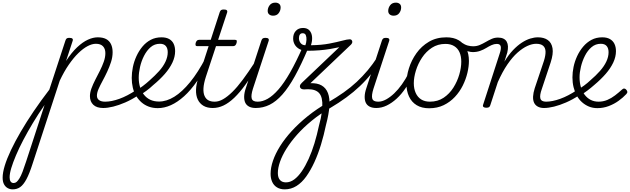

<svg xmlns="http://www.w3.org/2000/svg" viewBox="-285 -802 4777 1456"><path d="M-189 634Q-209 634 -226.5 624.5Q-244 615 -254.5 595.5Q-265 576 -265 545Q-265 507 -249 454.5Q-233 402 -202 336.5Q-171 271 -127.5 196.5Q-84 122 -29 41Q26 -40 89 -122L211 -494Q215 -506 221 -510.5Q227 -515 240 -515Q257 -515 263.5 -509.5Q270 -504 266 -492L216 -340Q258 -404 300 -443.5Q342 -483 381.5 -501Q421 -519 456 -519Q495 -519 519.5 -506Q544 -493 556.5 -467.5Q569 -442 569 -406Q569 -369 557 -332Q545 -295 528 -258.5Q511 -222 493 -189Q475 -156 462.5 -127.5Q450 -99 450 -76Q450 -55 466 -43Q482 -31 512 -31Q521 -31 525 -23.5Q529 -16 527.5 -7Q526 2 518.5 9.5Q511 17 498 17Q448 17 422.5 -7.5Q397 -32 397 -73Q397 -100 408.5 -131.5Q420 -163 437.5 -197Q455 -231 472.5 -265.5Q490 -300 502 -334Q514 -368 514 -399Q514 -432 496 -451Q478 -470 442 -470Q413 -470 379 -452Q345 -434 309 -399Q273 -364 237 -312Q201 -260 168 -190L-39 443Q-62 515 -84.5 557Q-107 599 -131.5 616.5Q-156 634 -189 634ZM-182 586Q-169 586 -159 577.5Q-149 569 -137.5 550.5Q-126 532 -114 500.5Q-102 469 -87 423L53 -6Q5 63 -35.5 130.5Q-76 198 -108.5 260Q-141 322 -164 376.5Q-187 431 -199.5 472.5Q-212 514 -212 543Q-212 564 -204 575Q-196 586 -182 586Z M497 17Q484 17 480 9.5Q476 2 479.5 -7Q483 -16 491.5 -23.5Q500 -31 513 -31Q560 -31 620 -52.5Q680 -74 746 -118Q753 -122 759.5 -119Q766 -116 770 -108.5Q774 -101 773 -93Q772 -85 765 -80Q713 -46 664.5 -25Q616 -4 573.5 6.5Q531 17 497 17Z M744 -113Q772 -130 798.5 -150Q825 -170 849 -192Q890 -228 921.5 -263Q953 -298 970 -334.5Q987 -371 987 -406Q987 -436 972.5 -453Q958 -470 928 -470Q917 -470 912.5 -477Q908 -484 909 -494Q910 -504 918 -511.5Q926 -519 939 -519Q975 -519 998 -506Q1021 -493 1032 -469.5Q1043 -446 1043 -414Q1043 -371 1022.5 -327.5Q1002 -284 965 -241.5Q928 -199 877 -157Q852 -133 823 -112Q794 -91 764 -73Z M911 18Q874 18 843 6.5Q812 -5 788.5 -25.5Q765 -46 747.5 -74.5Q730 -103 722 -138Q714 -173 714 -211Q714 -250 722.5 -292.5Q731 -335 749.5 -375.5Q768 -416 795 -448.5Q822 -481 858 -500Q894 -519 940 -519Q949 -519 953 -511.5Q957 -504 955 -494Q953 -484 946 -477Q939 -470 928 -470Q887 -470 857.5 -444.5Q828 -419 807.5 -379Q787 -339 777 -294.5Q767 -250 767 -213Q767 -174 777 -141.5Q787 -109 806.5 -84Q826 -59 854.5 -45.5Q883 -32 921 -32Q978 -32 1037 -68.5Q1096 -105 1156.5 -179Q1217 -253 1276 -366Q1279 -373 1287.5 -372.5Q1296 -372 1302 -366Q1308 -360 1303 -349Q1257 -255 1209 -186Q1161 -117 1111 -72Q1061 -27 1011 -4.5Q961 18 911 18Z M1329 17Q1286 17 1257.5 0Q1229 -17 1214.5 -48Q1200 -79 1201.5 -122Q1203 -165 1221 -218L1297 -452H1210Q1201 -452 1198.5 -458.5Q1196 -465 1199 -477Q1203 -489 1209 -494.5Q1215 -500 1225 -500H1313L1381 -709Q1385 -721 1391.5 -725.5Q1398 -730 1412 -730Q1429 -730 1435 -724Q1441 -718 1437 -706L1369 -500H1497Q1508 -500 1510 -494Q1512 -488 1509 -476Q1505 -463 1498.5 -457.5Q1492 -452 1482 -452H1353L1276 -219Q1260 -169 1258 -133.5Q1256 -98 1266 -75Q1276 -52 1295 -41.5Q1314 -31 1342 -31Q1352 -31 1356.5 -23.5Q1361 -16 1360 -7Q1359 2 1351.5 9.5Q1344 17 1329 17Z M1328 17Q1318 17 1313 9.5Q1308 2 1310 -7Q1312 -16 1320.5 -23.5Q1329 -31 1344 -31Q1374 -31 1406.5 -49.5Q1439 -68 1476.5 -104.5Q1514 -141 1556 -197.5Q1598 -254 1648 -331Q1654 -341 1663 -339.5Q1672 -338 1677 -330.5Q1682 -323 1677 -312Q1623 -225 1578 -162.5Q1533 -100 1491.5 -60.5Q1450 -21 1410 -2Q1370 17 1328 17Z M1655 17Q1624 17 1604 6.5Q1584 -4 1575 -23Q1566 -42 1566.5 -70Q1567 -98 1579 -133L1697 -494Q1701 -506 1707.5 -510.5Q1714 -515 1728 -515Q1744 -515 1750 -509Q1756 -503 1752 -491L1633 -129Q1617 -78 1624 -54.5Q1631 -31 1668 -31Q1679 -31 1683.5 -23.5Q1688 -16 1686.5 -7Q1685 2 1677 9.5Q1669 17 1655 17ZM1786 -683Q1768 -683 1756.5 -692.5Q1745 -702 1745 -719Q1745 -743 1760 -762.5Q1775 -782 1803 -782Q1820 -782 1831.5 -773Q1843 -764 1843 -745Q1843 -722 1828.5 -702.5Q1814 -683 1786 -683Z M1654 17Q1642 17 1638 9.5Q1634 2 1637 -7Q1640 -16 1648.5 -23.5Q1657 -31 1670 -31Q1706 -31 1745 -53Q1784 -75 1826.5 -123.5Q1869 -172 1915 -252.5Q1961 -333 2013 -451Q2015 -457 2022 -458.5Q2029 -460 2038 -458Q2047 -456 2051.5 -450.5Q2056 -445 2052 -436Q2000 -313 1952 -226Q1904 -139 1856.5 -85.5Q1809 -32 1759.5 -7.5Q1710 17 1654 17Z M1874 634Q1840 634 1815.5 619Q1791 604 1779 577Q1767 550 1767 516Q1767 503 1775 495.5Q1783 488 1794 487Q1805 486 1813.5 492Q1822 498 1822 510Q1822 545 1838 563Q1854 581 1883 581Q1916 581 1946 559Q1976 537 2003.5 497Q2031 457 2055.5 403Q2080 349 2099.5 285Q2119 221 2134 150Q2150 93 2155.5 49Q2161 5 2159 -26Q2157 -57 2147.5 -77Q2138 -97 2120.5 -108.5Q2103 -120 2078 -123.5Q2053 -127 2020 -124Q2005 -124 1996.5 -131.5Q1988 -139 1989.5 -150.5Q1991 -162 2004 -174L2288 -444Q2257 -437 2218.5 -430.5Q2180 -424 2136 -420.5Q2092 -417 2043 -417Q2009 -417 1985.5 -430Q1962 -443 1950 -464Q1938 -485 1938 -510Q1938 -546 1958.5 -568Q1979 -590 2013 -590Q2045 -590 2062 -571Q2079 -552 2081.5 -522Q2084 -492 2073 -459Q2153 -460 2212.5 -471.5Q2272 -483 2310.5 -493.5Q2349 -504 2367 -504Q2381 -504 2385.5 -491Q2390 -478 2377 -464L2069 -171Q2121 -173 2154 -154Q2187 -135 2202 -96Q2217 -57 2213 3Q2209 63 2187 146Q2171 223 2149 295Q2127 367 2099 428Q2071 489 2037.5 536Q2004 583 1963 608.5Q1922 634 1874 634ZM2031 -459Q2038 -479 2039 -500Q2040 -521 2034 -535.5Q2028 -550 2010 -550Q1996 -550 1989 -540Q1982 -530 1982 -513Q1982 -491 1995 -475Q2008 -459 2031 -459Z M1822 510Q1822 522 1813.5 529.5Q1805 537 1794 538Q1783 539 1775 534Q1767 529 1767 516Q1767 470 1785 417Q1803 364 1838.5 307Q1874 250 1927 192Q1980 134 2049 78.5Q2118 23 2202 -25Q2267 -63 2321 -101Q2375 -139 2420 -181Q2465 -223 2503.5 -269Q2542 -315 2577 -369Q2584 -379 2592.5 -378Q2601 -377 2606 -370Q2611 -363 2605 -353Q2571 -294 2531.5 -244Q2492 -194 2444.5 -149Q2397 -104 2341 -63Q2285 -22 2219 17Q2143 61 2079.5 113Q2016 165 1968.5 218.5Q1921 272 1888 324.5Q1855 377 1838.5 424.5Q1822 472 1822 510Z M2569 17Q2538 17 2518 6.5Q2498 -4 2489 -23Q2480 -42 2480.5 -70Q2481 -98 2493 -133L2611 -494Q2615 -506 2621.5 -510.5Q2628 -515 2642 -515Q2658 -515 2664 -509Q2670 -503 2666 -491L2547 -129Q2531 -78 2538 -54.5Q2545 -31 2582 -31Q2593 -31 2597.5 -23.5Q2602 -16 2600.5 -7Q2599 2 2591 9.5Q2583 17 2569 17ZM2700 -683Q2682 -683 2670.5 -692.5Q2659 -702 2659 -719Q2659 -743 2674 -762.5Q2689 -782 2717 -782Q2734 -782 2745.5 -773Q2757 -764 2757 -745Q2757 -722 2742.5 -702.5Q2728 -683 2700 -683Z M2568 17Q2558 17 2553 9.5Q2548 2 2550 -7Q2552 -16 2560.5 -23.5Q2569 -31 2584 -31Q2612 -31 2643 -48Q2674 -65 2704.5 -94Q2735 -123 2763 -162.5Q2791 -202 2814 -247Q2819 -257 2828 -257Q2837 -257 2843.5 -250Q2850 -243 2846 -233Q2821 -179 2790 -133Q2759 -87 2723 -54Q2687 -21 2648 -2Q2609 17 2568 17Z M2969 19Q2913 19 2874.5 -4.5Q2836 -28 2816.5 -70.5Q2797 -113 2797 -168Q2797 -223 2816 -284Q2835 -345 2873 -398.5Q2911 -452 2968 -485.5Q3025 -519 3100 -519Q3155 -519 3193 -497Q3231 -475 3251 -434.5Q3271 -394 3271 -340Q3271 -298 3259.5 -249.5Q3248 -201 3224.5 -153.5Q3201 -106 3164.5 -67Q3128 -28 3079.5 -4.5Q3031 19 2969 19ZM2975 -31Q3035 -31 3079.5 -61Q3124 -91 3153.5 -138Q3183 -185 3198 -237Q3213 -289 3213 -334Q3213 -376 3199.5 -406Q3186 -436 3159 -452.5Q3132 -469 3093 -469Q3035 -469 2990.5 -440Q2946 -411 2915.5 -365Q2885 -319 2869 -267Q2853 -215 2853 -171Q2853 -129 2867.5 -97Q2882 -65 2909 -48Q2936 -31 2975 -31Z M3300 -407Q3285 -407 3266 -412.5Q3247 -418 3229 -427Q3211 -436 3197 -446Q3189 -453 3187 -461.5Q3185 -470 3188 -477Q3191 -484 3197.5 -486Q3204 -488 3213 -481Q3241 -462 3262.5 -456.5Q3284 -451 3303 -451Q3330 -451 3353.5 -461Q3377 -471 3399 -484Q3421 -497 3443.5 -507Q3466 -517 3491 -517Q3500 -517 3504.5 -510Q3509 -503 3507.5 -493.5Q3506 -484 3499 -476.5Q3492 -469 3482 -469Q3463 -469 3443 -460Q3423 -451 3402 -438Q3381 -425 3355.5 -416Q3330 -407 3300 -407Z M3840 17Q3813 17 3793.5 6.5Q3774 -4 3765 -23.5Q3756 -43 3757.5 -70.5Q3759 -98 3770 -133L3840 -341Q3853 -383 3852 -411.5Q3851 -440 3833.5 -455Q3816 -470 3781 -470Q3750 -470 3714 -453.5Q3678 -437 3639.5 -403Q3601 -369 3563 -313.5Q3525 -258 3490 -179L3433 -4Q3430 6 3423.5 10.5Q3417 15 3402 15Q3390 15 3382.5 10Q3375 5 3378 -6L3504 -395Q3517 -433 3512 -451Q3507 -469 3483 -469Q3472 -469 3467.5 -476.5Q3463 -484 3465 -493.5Q3467 -503 3473.5 -510Q3480 -517 3492 -517Q3516 -517 3532.5 -509Q3549 -501 3557.5 -486Q3566 -471 3567 -450.5Q3568 -430 3562 -404L3540 -334Q3572 -387 3605.5 -422Q3639 -457 3672 -478.5Q3705 -500 3736 -509.5Q3767 -519 3794 -519Q3840 -519 3869 -498.5Q3898 -478 3905 -436Q3912 -394 3891 -329L3824 -128Q3806 -78 3813 -54.5Q3820 -31 3856 -31Q3865 -31 3869 -23.5Q3873 -16 3871.5 -7Q3870 2 3862.5 9.5Q3855 17 3840 17Z M3840 17Q3827 17 3823 9.5Q3819 2 3822.5 -7Q3826 -16 3834.5 -23.5Q3843 -31 3856 -31Q3903 -31 3963 -52.5Q4023 -74 4089 -118Q4096 -122 4102.5 -119Q4109 -116 4113 -108.5Q4117 -101 4116 -93Q4115 -85 4108 -80Q4056 -46 4007.5 -25Q3959 -4 3916.5 6.5Q3874 17 3840 17Z M4091 -117Q4118 -134 4144 -153Q4170 -172 4192 -193Q4233 -228 4264.5 -263.5Q4296 -299 4313 -335Q4330 -371 4330 -406Q4330 -436 4315.5 -453Q4301 -470 4271 -470Q4231 -470 4201 -444.5Q4171 -419 4151 -379.5Q4131 -340 4120.5 -296.5Q4110 -253 4110 -216Q4110 -175 4120 -141.5Q4130 -108 4149 -83Q4168 -58 4194.5 -44.5Q4221 -31 4254 -31Q4289 -31 4320 -44Q4351 -57 4379 -78.5Q4407 -100 4431 -122Q4440 -131 4448.5 -130.5Q4457 -130 4463 -123Q4470 -116 4472 -107.5Q4474 -99 4465 -89Q4440 -62 4406 -37.5Q4372 -13 4331 2.5Q4290 18 4245 18Q4210 18 4181 6Q4152 -6 4128.5 -27Q4105 -48 4089 -77Q4073 -106 4064.5 -141Q4056 -176 4056 -215Q4056 -253 4064.5 -294.5Q4073 -336 4091.5 -376Q4110 -416 4137.5 -448.5Q4165 -481 4201 -500Q4237 -519 4282 -519Q4317 -519 4340 -506Q4363 -493 4374.5 -469.5Q4386 -446 4386 -414Q4386 -371 4365.5 -327.5Q4345 -284 4308.5 -242Q4272 -200 4222 -158Q4196 -135 4168.5 -114.5Q4141 -94 4111 -75Z"/></svg>

Font: Playwrite CU ExtraLight
Style: Regular
Weight: 250
Designer: Veronika Burian, José Scaglione
Foundry: TypeTogether
Version: Version 1.002